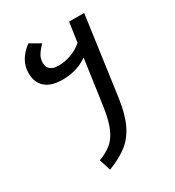

<svg xmlns="http://www.w3.org/2000/svg" viewBox="-188 -681 913 1003"><g transform="rotate(-30 269.0 -179.5)"><path d="M471 -564 405 -89Q392 3 364.5 60Q337 117 293.5 151Q250 185 179 213L157 144Q204 126 233.5 101.5Q263 77 282.5 32Q302 -13 313 -89L352 -364Q288 -318 200 -318Q132 -318 97 -349Q62 -380 62 -436Q62 -515 139 -572L202 -536Q177 -511 165 -490.5Q153 -470 153 -445Q153 -420 169.5 -406Q186 -392 218 -392Q255 -392 292.5 -405Q330 -418 363 -446L380 -564Z"/></g></svg>

Font: FiraGO
Style: Italic
Weight: 400
Italic angle: -8°
Designer: bBox Type GmbH
Foundry: bBox Type GmbH
Version: Version 1.001